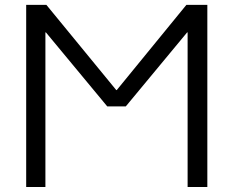

<svg xmlns="http://www.w3.org/2000/svg" viewBox="-20 -750 936 770"><path d="M85 0V-730.5H166L446.3 -388.7H448.2L727.5 -730.5H811.5V0H732.4V-620.1H730.5L484.4 -323.2H410.2L164.1 -620.1H162.1V0Z"/></svg>

Font: GenEi M Gothic v2 Regular
Style: Regular
Weight: 400
Version: Version 2.0